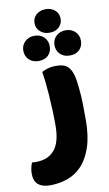

<svg xmlns="http://www.w3.org/2000/svg" viewBox="-207 -815 632 1116"><g transform="rotate(-10 109.0 -256.5)"><path d="M55 -473Q20 -473 -1.5 -494Q-23 -515 -23 -547Q-23 -580 -0.5 -601Q22 -622 55 -622Q89 -622 111 -601Q133 -580 133 -547Q133 -515 112.5 -494Q92 -473 55 -473ZM239 -473Q204 -473 182.5 -494Q161 -515 161 -547Q161 -580 183.5 -601Q206 -622 239 -622Q273 -622 295 -601Q317 -580 317 -547Q317 -515 296.5 -494Q276 -473 239 -473ZM146 -624Q112 -624 90.5 -644Q69 -664 69 -693Q69 -725 91.5 -744Q114 -763 146 -763Q178 -763 200.5 -744Q223 -725 223 -693Q223 -664 202 -644Q181 -624 146 -624ZM-86 101Q-78 102 -72.5 102Q-67 102 -61 102Q9 102 47.5 56.5Q86 11 86 -89Q86 -135 84 -182Q82 -229 79 -271.5Q76 -314 72 -349Q68 -384 64 -407Q78 -415 100 -421.5Q122 -428 147 -428Q173 -428 192 -422Q211 -416 224.5 -399.5Q238 -383 246 -354Q254 -325 258 -279Q263 -231 264 -187.5Q265 -144 265 -91Q265 6 243 71.5Q221 137 184 176.5Q147 216 98 233Q49 250 -5 250Q-50 250 -74.5 229.5Q-99 209 -99 165Q-99 151 -96 134.5Q-93 118 -86 101Z"/></g></svg>

Font: Baloo Bhaijaan
Style: Regular
Weight: 400
Designer: Devika Bhansali and Ek Type
Foundry: Ek Type
Version: Version 1.443;PS 1.000;hotconv 16.6.51;makeotf.lib2.5.65220;